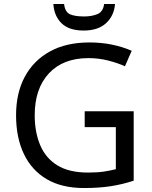

<svg xmlns="http://www.w3.org/2000/svg" viewBox="-20 -938 768 968"><path d="M407 -377H654V-27Q596 -8 537 1Q478 10 403 10Q292 10 216 -34.5Q140 -79 100.5 -161.5Q61 -244 61 -357Q61 -469 105 -551Q149 -633 231.5 -678.5Q314 -724 431 -724Q491 -724 544.5 -713Q598 -702 644 -682L610 -604Q572 -621 524.5 -633Q477 -645 426 -645Q298 -645 226.5 -568Q155 -491 155 -357Q155 -272 182.5 -206.5Q210 -141 269 -104.5Q328 -68 424 -68Q471 -68 504 -73Q537 -78 564 -85V-297H407ZM560 -918Q555 -858 514.5 -821Q474 -784 402 -784Q328 -784 290.5 -820.5Q253 -857 249 -918H303Q308 -877 333 -866Q358 -855 404 -855Q443 -855 471.5 -867Q500 -879 505 -918Z"/></svg>

Font: Noto Sans Lao
Style: Regular
Weight: 400
Designer: Monotype Design Team
Foundry: Monotype Imaging Inc.
Version: Version 2.003; ttfautohint (v1.8.4.7-5d5b)